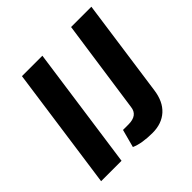

<svg xmlns="http://www.w3.org/2000/svg" viewBox="-180 -847 1017 1017"><g transform="rotate(-45 328.0 -339.0)"><path d="M181 0H28L125 -690H278ZM645 -690 568 -142Q558 -67 514.5 -27.5Q471 12 402 12Q322 12 275 -9L302 -110H343Q412 -110 418 -166L493 -690Z"/></g></svg>

Font: Ezarion
Style: Bold Italic
Weight: 700
Italic angle: -8°
Designer: Natanael Gama
Version: Version 1.001;PS 001.001;hotconv 1.0.70;makeotf.lib2.5.58329